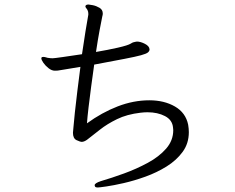

<svg xmlns="http://www.w3.org/2000/svg" viewBox="-20 -788 1040 850"><path d="M642 -569Q642 -562 635 -556Q628 -550 604.5 -543.5Q581 -537 531.5 -527.5Q482 -518 397 -502Q390 -453 383.5 -404Q377 -355 372 -312.5Q367 -270 365 -242Q431 -290 501 -317Q571 -344 641 -344Q707 -344 754.5 -316.5Q802 -289 813 -236Q816 -218 816 -203Q816 -153 788.5 -115.5Q761 -78 717.5 -51Q674 -24 624 -6Q574 12 528 22.5Q482 33 450.5 37.5Q419 42 413 42Q401 42 400 36Q400 35 399.5 34Q399 33 399 32Q399 23 426 14Q474 0 529 -20Q584 -40 634 -67Q684 -94 715.5 -130Q747 -166 747 -212Q747 -215 746.5 -217.5Q746 -220 746 -223Q743 -257 710.5 -274Q678 -291 633 -291Q626 -291 618 -290.5Q610 -290 602 -289Q542 -282 498 -260.5Q454 -239 422.5 -214Q391 -189 365 -169Q352 -160 342 -160Q335 -160 319 -167.5Q303 -175 303 -200Q303 -206 304 -212Q305 -218 305 -223Q307 -248 311.5 -290.5Q316 -333 322.5 -385.5Q329 -438 336 -492Q285 -484 263.5 -480Q242 -476 235.5 -475.5Q229 -475 223 -475Q209 -475 195 -486Q181 -497 172 -510Q163 -523 163 -530Q163 -532 164.5 -534Q166 -536 172 -536Q177 -536 182 -534.5Q187 -533 191 -532Q198 -531 203 -530.5Q208 -530 213 -530Q219 -530 258 -535.5Q297 -541 343 -548Q351 -603 358.5 -649.5Q366 -696 371 -723V-727Q371 -736 368 -742Q366 -747 362 -751.5Q358 -756 358 -760Q358 -761 358.5 -761.5Q359 -762 359 -763Q362 -768 372 -768Q376 -768 391 -765Q406 -762 420.5 -753.5Q435 -745 435 -728Q435 -725 434.5 -722Q434 -719 433 -716Q429 -697 421 -654.5Q413 -612 405 -558Q458 -567 502 -577Q546 -587 559 -595Q565 -599 569.5 -600.5Q574 -602 580 -603Q582 -603 583.5 -603.5Q585 -604 586 -604Q602 -604 621.5 -594Q641 -584 642 -570Z"/></svg>

Font: Moon Stars Kai T
Style: Regular
Weight: 400
Designer: GuiWonder
Version: Version 1.101